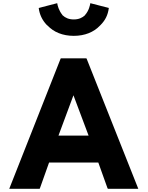

<svg xmlns="http://www.w3.org/2000/svg" viewBox="-20 -1178 930 1205"><path d="M514 -1084 513 -1082C497 -1067 475 -1056 443 -1056C412 -1056 390 -1066 373 -1082L371 -1084V-1085C349 -1112 341 -1144 339 -1158L223 -1128C228 -1087 245 -1052 272 -1023L280 -1016C317 -977 373 -953 443 -953C513 -953 569 -977 606 -1016L613 -1023C640 -1051 657 -1082 663 -1128L547 -1158C545 -1147 539 -1112 514 -1084ZM362 -812 360 -809 38 7H228L230 5L288 -158H597L655 4L658 7H848L524 -809L522 -812ZM441 -580 536 -327H347Z"/></svg>

Font: Hussar Woodtype
Style: SeBd
Weight: 900
Foundry: Cannot Into Space Fonts
Version: Version 1.07